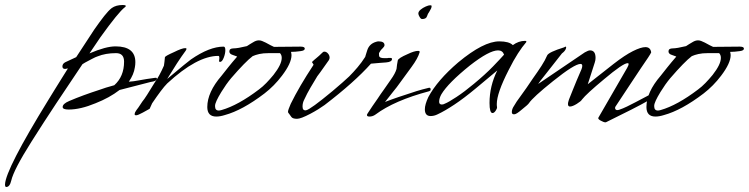

<svg xmlns="http://www.w3.org/2000/svg" viewBox="-181 -464 2988 766"><path d="M-156 282Q-161 282 -161 272Q-159 212 13 -67L37 -106Q47 -122 60 -143Q73 -164 90 -191Q82 -189 79 -189Q68 -189 68 -199Q68 -210 80 -216L123 -236L195 -346Q218 -379 235 -400.5Q252 -422 265 -432Q282 -444 308 -444Q321 -444 321 -440Q321 -438 317 -435Q304 -425 280 -395.5Q256 -366 220 -316L176 -251Q241 -279 280 -279Q359 -279 359 -216Q359 -211 358.5 -205.5Q358 -200 357 -195Q353 -167 333 -138Q351 -139 377 -144Q403 -149 434 -153Q445 -155 445 -151Q445 -140 420 -137L296 -105Q256 -74 200 -52Q140 -27 93 -27Q69 -27 69 -37Q69 -50 95 -61Q123 -73 153 -84Q183 -95 217 -106Q228 -110 242 -114.5Q256 -119 275 -124Q314 -159 314 -218Q314 -252 282 -252Q240 -252 208 -239Q204 -238 199 -235.5Q194 -233 186 -229Q179 -225 169 -220Q159 -215 148 -208Q94 -128 43 -51Q-8 26 -56 102Q-126 213 -136 256Q-142 282 -156 282Z M362 -4Q356 -4 356 -9L358 -16Q360 -20 363.5 -25Q367 -30 371 -35L387 -59Q390 -63 395 -69.5Q400 -76 406 -86L437 -136Q454 -159 473 -202Q474 -208 475 -216.5Q476 -225 477 -236Q479 -241 513 -256Q545 -272 558 -272Q563 -272 563 -269Q563 -267 560 -262Q543 -239 524.5 -210.5Q506 -182 486 -149L552 -204Q564 -214 571.5 -219.5Q579 -225 581 -227Q655 -278 711 -278Q718 -278 718 -264Q718 -250 711.5 -233.5Q705 -217 697 -217Q695 -217 693 -219V-221Q693 -223 693.5 -225Q694 -227 694 -231V-234Q694 -241 690 -241Q605 -241 486 -131Q475 -120 460 -100Q445 -80 426 -52L416 -30L389 -15Q369 -4 362 -4Z M682 1Q646 1 646 -37Q646 -96 703 -162Q714 -176 729.5 -195.5Q745 -215 765 -238Q767 -238 747 -245Q734 -249 734 -259Q734 -271 751 -271Q767 -271 804 -280Q810 -284 816.5 -288Q823 -292 830 -296Q841 -303 852 -303Q858 -303 864.5 -300.5Q871 -298 879 -294Q890 -288 898.5 -283.5Q907 -279 912 -277L1018 -278Q1035 -278 1035 -270Q1035 -262 1018 -260Q997 -257 980 -257Q981 -253 981.5 -249.5Q982 -246 982 -244Q982 -212 944 -162Q913 -121 874 -91Q786 -24 716 -5Q697 1 682 1ZM692 -23Q694 -23 696.5 -23.5Q699 -24 703 -25Q769 -44 852 -107Q867 -118 881.5 -133Q896 -148 910 -165Q943 -207 943 -233Q943 -245 936 -252H891Q869 -252 853.5 -248.5Q838 -245 827 -240Q798 -218 741 -152Q721 -128 702 -97Q677 -56 677 -42V-40Q677 -23 692 -23Z M1004 10Q986 10 981 2Q976 -5 973.5 -8.5Q971 -12 970 -13Q968 -15 968 -18Q968 -25 979 -50Q1013 -119 1069 -204Q1071 -207 1067 -211Q1063 -216 1064 -217Q1068 -221 1072.5 -225Q1077 -229 1082 -233Q1087 -237 1092.5 -242Q1098 -247 1103 -252Q1108 -258 1113 -258Q1121 -258 1127.5 -250.5Q1134 -243 1134 -234Q1134 -229 1131 -224Q1086 -160 1085 -160Q1071 -137 1057.5 -114Q1044 -91 1033 -67Q1026 -54 1026 -39Q1026 -22 1040 -24Q1057 -27 1146 -101Q1169 -120 1185 -134.5Q1201 -149 1212 -159Q1229 -176 1245.5 -195.5Q1262 -215 1276 -237Q1277 -239 1277 -240.5Q1277 -242 1278 -244L1284 -263Q1292 -289 1319 -297Q1322 -298 1324.5 -298.5Q1327 -299 1329 -299Q1353 -299 1353 -284Q1353 -279 1347 -273Q1338 -264 1337 -262Q1336 -260 1331 -252Q1331 -240 1332 -239Q1335 -232 1353 -232H1361Q1366 -232 1369 -233H1375Q1383 -233 1383 -229Q1383 -217 1360 -215Q1349 -214 1333.5 -213Q1318 -212 1299 -210Q1233 -136 1114 -45Q1103 -37 1088.5 -28Q1074 -19 1057 -10Q1019 10 1004 10Z M1293 1Q1283 1 1283 -5Q1283 -8 1286 -12Q1294 -25 1304.5 -40Q1315 -55 1326 -71Q1337 -88 1350.5 -106.5Q1364 -125 1378 -146Q1396 -171 1401 -189Q1402 -193 1402 -197.5Q1402 -202 1403 -206L1406 -223Q1408 -232 1445 -248Q1472 -261 1487 -261Q1495 -261 1493 -255Q1486 -231 1461 -197L1412 -130Q1403 -117 1388.5 -99.5Q1374 -82 1355 -57Q1357 -58 1363.5 -60.5Q1370 -63 1381 -67Q1392 -71 1408 -76.5Q1424 -82 1446 -89Q1460 -94 1481 -100.5Q1502 -107 1531 -114Q1537 -114 1537 -108V-106Q1537 -102 1531 -100Q1392 -63 1317 -7Q1306 1 1293 1ZM1503 -388Q1498 -388 1493 -396.5Q1488 -405 1488 -410Q1488 -418 1497 -425.5Q1506 -433 1517.5 -438Q1529 -443 1535 -443Q1541 -443 1541 -440Q1541 -435 1538.5 -429.5Q1536 -424 1531 -416Q1526 -410 1522.5 -399Q1519 -388 1503 -388Z M1537 -1Q1514 -1 1514 -28Q1514 -47 1528 -77Q1564 -144 1647 -215Q1748 -299 1811 -299Q1850 -299 1865 -284Q1888 -301 1914 -301Q1919 -301 1919 -298Q1919 -296 1917 -294Q1903 -278 1885.5 -251Q1868 -224 1848 -184Q1801 -92 1801 -49Q1801 -39 1802 -37V-36Q1802 -30 1796 -21.5Q1790 -13 1784 -13Q1772 -13 1772 -53Q1772 -121 1803 -183L1718 -112Q1670 -72 1631.5 -46.5Q1593 -21 1565 -8Q1551 -1 1537 -1ZM1582 -47Q1588 -47 1595 -51Q1608 -56 1640 -77Q1672 -98 1709 -129Q1755 -167 1785.5 -198.5Q1816 -230 1830 -246Q1824 -263 1806 -263Q1771 -263 1694 -203Q1607 -133 1580 -88Q1571 -72 1571 -58Q1571 -47 1582 -47Z M2234 24Q2228 24 2216 17.5Q2204 11 2206 6L2321 -193Q2327 -204 2327 -208Q2327 -212 2323 -212Q2305 -212 2229 -148Q2158 -89 2141 -67Q2137 -60 2120 -49.5Q2103 -39 2093 -39Q2085 -39 2085 -49Q2085 -54 2086.5 -58.5Q2088 -63 2089 -67L2105 -107Q2111 -122 2119.5 -142.5Q2128 -163 2139 -188Q2142 -196 2142 -201Q2142 -209 2135 -209Q2111 -209 2025 -140Q1945 -76 1929 -52Q1925 -46 1901 -27Q1879 -8 1871 -8H1869Q1861 -8 1861 -17Q1861 -29 1870 -42Q1874 -49 1880.5 -59Q1887 -69 1897 -82Q1917 -109 1945 -151Q1965 -179 1979.5 -201.5Q1994 -224 2002 -243Q2008 -256 2069 -275Q2074 -278 2075 -278Q2080 -278 2076 -268Q2072 -259 2061 -251Q2018 -197 1995 -167Q1970 -136 1966 -129L2152 -255Q2166 -263 2173 -263Q2195 -263 2195 -233Q2195 -224 2192 -215L2164 -128L2267 -209Q2312 -244 2344 -260Q2376 -276 2394 -276Q2414 -276 2417 -255Q2415 -250 2404.5 -234Q2394 -218 2376 -192Q2358 -165 2332.5 -126.5Q2307 -88 2274 -38Q2273 -37 2273 -33Q2273 -27 2279 -25Q2282 -24 2289 -26Q2304 -31 2320.5 -39Q2337 -47 2354 -56L2411 -86Q2411 -80 2406 -63Q2378 -47 2336.5 -26Q2295 -5 2238 23Q2237 24 2234 24Z M2434 1Q2398 1 2398 -37Q2398 -96 2455 -162Q2466 -176 2481.5 -195.5Q2497 -215 2517 -238Q2519 -238 2499 -245Q2486 -249 2486 -259Q2486 -271 2503 -271Q2519 -271 2556 -280Q2562 -284 2568.5 -288Q2575 -292 2582 -296Q2593 -303 2604 -303Q2610 -303 2616.5 -300.5Q2623 -298 2631 -294Q2642 -288 2650.5 -283.5Q2659 -279 2664 -277L2770 -278Q2787 -278 2787 -270Q2787 -262 2770 -260Q2749 -257 2732 -257Q2733 -253 2733.5 -249.5Q2734 -246 2734 -244Q2734 -212 2696 -162Q2665 -121 2626 -91Q2538 -24 2468 -5Q2449 1 2434 1ZM2444 -23Q2446 -23 2448.5 -23.5Q2451 -24 2455 -25Q2521 -44 2604 -107Q2619 -118 2633.5 -133Q2648 -148 2662 -165Q2695 -207 2695 -233Q2695 -245 2688 -252H2643Q2621 -252 2605.5 -248.5Q2590 -245 2579 -240Q2550 -218 2493 -152Q2473 -128 2454 -97Q2429 -56 2429 -42V-40Q2429 -23 2444 -23Z"/></svg>

Font: Whisper
Style: Regular
Weight: 400
Designer: Robert E. Leuschke
Foundry: Robert E. Leuschke
Version: Version 1.010; ttfautohint (v1.8.4.7-5d5b)